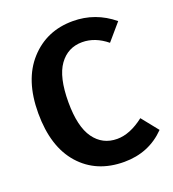

<svg xmlns="http://www.w3.org/2000/svg" viewBox="-132 -809 835 927"><g transform="rotate(-20 285.5 -346.0)"><path d="M346 -708Q462 -708 553 -633L480 -548Q420 -597 354 -597Q280 -597 236.5 -536.5Q193 -476 193 -347Q193 -221 236.5 -160.5Q280 -100 355 -100Q421 -100 493 -156L561 -71Q476 16 349 16Q207 16 122.5 -79Q38 -174 38 -347Q38 -517 124.5 -612.5Q211 -708 346 -708Z"/></g></svg>

Font: Fira Sans SemiBold
Style: Regular
Weight: 600
Designer: bBox Type GmbH & Carrois Corporate GbR & Edenspiekermann AG
Foundry: bBox Type GmbH & Carrois Corporate GbR & Edenspiekermann AG
Version: Version 4.301;PS 004.301;hotconv 1.0.88;makeotf.lib2.5.64775